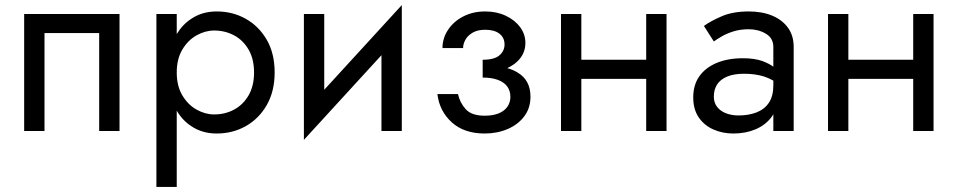

<svg xmlns="http://www.w3.org/2000/svg" viewBox="-20 -515 3766 755"><path d="M450 0H370V-385H155V0H75V-460H450Z M595 220V-460H675V-381Q697 -418 732 -441Q775 -470 832 -470Q895 -470 946.5 -441Q998 -412 1029 -358.5Q1060 -305 1060 -230Q1060 -156 1029 -102Q998 -48 946.5 -19Q895 10 832 10Q775 10 732 -19Q697 -42 675 -80V220ZM979 -230Q979 -283 957.5 -320Q936 -357 900.5 -376Q865 -395 822 -395Q787 -395 753 -376Q719 -357 697 -320Q675 -283 675 -230Q675 -177 697 -140Q719 -103 753 -84Q787 -65 822 -65Q865 -65 900.5 -84Q936 -103 957.5 -140Q979 -177 979 -230Z M1560 0H1480V-298L1175 35V-460H1255V-162L1560 -495Z M1878 -280Q1924 -280 1944 -297.5Q1964 -315 1964 -340Q1964 -367 1944 -382.5Q1924 -398 1888 -398Q1858 -398 1838.5 -386.5Q1819 -375 1810 -358.5Q1801 -342 1801 -326H1720Q1720 -365 1742 -398Q1764 -431 1802 -450.5Q1840 -470 1888 -470Q1933 -470 1969 -453Q2005 -436 2025.5 -408Q2046 -380 2046 -346Q2046 -296 2002 -263Q1989 -254 1975 -247Q1997 -241 2015 -230Q2066 -200 2066 -135Q2066 -90 2041.5 -57.5Q2017 -25 1976 -7.5Q1935 10 1886 10Q1805 10 1756.5 -34Q1708 -78 1700 -145H1781Q1788 -112 1811 -86Q1834 -60 1886 -60Q1918 -60 1940.5 -69Q1963 -78 1975 -95Q1987 -112 1987 -134Q1987 -158 1974.5 -175Q1962 -192 1937.5 -201Q1913 -210 1878 -210Z M2266 -460V-280H2521V-460H2601V0H2521V-205H2266V0H2186V-460Z M2748 -413Q2774 -432 2818 -451Q2862 -470 2924 -470Q2977 -470 3016.5 -453.5Q3056 -437 3078.5 -406Q3101 -375 3101 -330V0H3021V-66Q3018 -60 3014 -55Q2990 -23 2951 -6.5Q2912 10 2864 10Q2821 10 2785 -6Q2749 -22 2727.5 -53.5Q2706 -85 2706 -132Q2706 -181 2730 -215Q2754 -249 2798 -267.5Q2842 -286 2902 -286Q2946 -286 2978 -275Q3004 -265 3021 -253V-330Q3021 -365 2991.5 -382.5Q2962 -400 2924 -400Q2891 -400 2864 -391.5Q2837 -383 2817.5 -371.5Q2798 -360 2787 -352ZM2787 -135Q2787 -111 2800 -94.5Q2813 -78 2835 -69.5Q2857 -61 2884 -61Q2924 -61 2955 -73Q2986 -85 3003.5 -111Q3021 -137 3021 -180V-198Q3003 -208 2985 -214Q2950 -225 2906 -225Q2866 -225 2839.5 -214Q2813 -203 2800 -183Q2787 -163 2787 -135Z M3316 -460V-280H3571V-460H3651V0H3571V-205H3316V0H3236V-460Z"/></svg>

Font: Jost
Style: Regular
Weight: 400
Version: Version 3.710